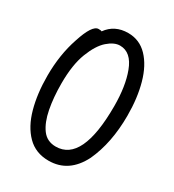

<svg xmlns="http://www.w3.org/2000/svg" viewBox="-180 -822 859 948"><g transform="rotate(30 250.0 -347.5)"><path d="M244 24Q170 24 122.5 -24Q75 -72 52.5 -153.5Q30 -235 30 -337Q30 -457 64 -557Q98 -663 134 -663Q149 -663 152 -660Q194 -719 271 -719Q336 -719 381 -672Q426 -625 448.5 -544.5Q471 -464 471 -363Q471 -208 418 -93Q359 24 244 24ZM240 -54Q391 -54 391 -371Q391 -485 362 -562Q331 -645 267 -645Q234 -645 198 -613.5Q162 -582 135.5 -513.5Q109 -445 109 -339Q109 -259 121.5 -194.5Q134 -130 162 -92Q190 -54 240 -54Z"/></g></svg>

Font: LXGW WenKai Mono TC
Style: Bold
Weight: 700
Designer: LXGW / Fontworks Inc.
Foundry: LXGW / Fontworks Inc.
Version: Version 1.330